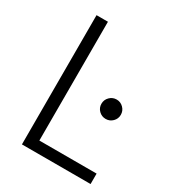

<svg xmlns="http://www.w3.org/2000/svg" viewBox="-174 -823 843 926"><g transform="rotate(30 247.5 -360.0)"><path d="M90.8 -719.7H154.3V-58.1H473.1V0H90.8ZM324.7 -361.8Q324.7 -384.3 340.6 -400.1Q356.4 -416 378.9 -416Q400.9 -416 416.7 -400.1Q432.6 -384.3 432.6 -361.8Q432.6 -339.4 416.7 -323.7Q400.9 -308.1 378.9 -308.1Q356.4 -308.1 340.6 -323.7Q324.7 -339.4 324.7 -361.8Z"/></g></svg>

Font: Reddit Sans Light
Style: Regular
Weight: 300
Designer: Stephen Hutchings
Foundry: Reddit
Version: Version 1.013